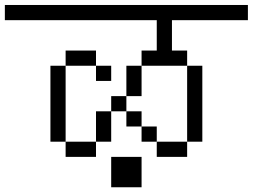

<svg xmlns="http://www.w3.org/2000/svg" viewBox="-20 -708 1040 790"><path d="M1000 -625H687.5V-500H750V-437.5H562.5V-500H625V-625H0V-687.5H1000ZM187.5 -437.5H250V-125H187.5ZM250 -125H375V-62.5H250ZM250 -500H375V-437.5H250ZM375 -250H437.5V-125H375ZM375 -437.5H437.5V-375H375ZM437.5 -62.5H562.5V62.5H437.5ZM437.5 -312.5H500V-250H437.5ZM500 -250H562.5V-187.5H500ZM500 -437.5H562.5V-312.5H500ZM562.5 -187.5H625V-125H562.5ZM625 -125H750V-62.5H625ZM750 -437.5H812.5V-125H750Z"/></svg>

Font: 寒蝉点阵体 16px
Style: Regular
Weight: 400
Designer: Designed by Warren2060
Foundry: ChillType
Version: Version 1.000